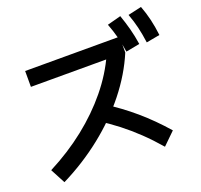

<svg xmlns="http://www.w3.org/2000/svg" viewBox="-150 -1024 1299 1241"><g transform="rotate(-20 500.0 -404.0)"><path d="M36 -62Q176 -134 290 -224.5Q404 -315 490 -420Q576 -525 628 -641L663 -613H97V-722H741L746 -705V-613Q691 -482 594.5 -360.5Q498 -239 369.5 -137Q241 -35 90 40ZM779 47Q723 -18 667.5 -71Q612 -124 553 -170Q494 -216 426 -259L504 -344Q604 -281 692 -205.5Q780 -130 863 -35ZM755 -616Q747 -672 734 -721Q721 -770 702 -820L796 -845Q814 -794 827.5 -743.5Q841 -693 850 -634ZM899 -627Q891 -686 879.5 -734.5Q868 -783 849 -834L942 -855Q961 -805 973 -754Q985 -703 992 -644Z"/></g></svg>

Font: M PLUS 2 Thin SemiBold
Style: Regular
Weight: 600
Version: Version 1.001